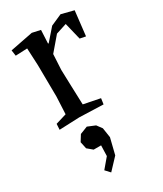

<svg xmlns="http://www.w3.org/2000/svg" viewBox="-212 -597 855 1010"><g transform="rotate(-30 215.5 -92.0)"><path d="M202 -418H206L268 -489L336 -519L411 -500L394 -351L359 -358L334 -461L269 -440L198 -357L193 -263L196 -166L200 -50L300 -30L295 5L150 0L28 5L30 -30L96 -50L101 -155L99 -347L94 -451L23 -448L18 -483L156 -510L206 -499ZM114 80 160 62 206 81 229 112 238 171 214 268 151 335 125 307 174 249 176 185H131L100 159L91 117Z"/></g></svg>

Font: Alike Angular
Style: Regular
Weight: 400
Designer: Sveta Sebyakina
Foundry: Cyreal (www.cyreal.org)
Version: Version 1.300; ttfautohint (v1.8.4.7-5d5b)